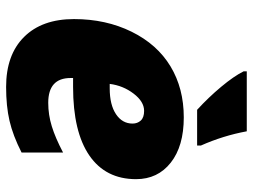

<svg xmlns="http://www.w3.org/2000/svg" viewBox="-118 -688 816 619"><g transform="rotate(90 289.5 -378.0)"><path d="M259.8 9.8Q156.2 9.8 98.6 -48.1Q41 -106 41 -209Q41 -312 81.8 -394.8Q122.6 -477.5 193.6 -520.3Q264.6 -563 357.9 -563Q450.7 -563 503.9 -521Q557.1 -479 557.1 -409.2Q557.1 -311 480.7 -258.5Q404.3 -206.1 259.8 -206.1H231V-198.2Q231 -126 311 -126Q349.6 -126 386.7 -137.5Q423.8 -148.9 471.2 -173.8V-40Q416.5 -12.2 369.1 -1.2Q321.8 9.8 259.8 9.8ZM336.9 -435.1Q307.1 -435.1 281.2 -401.1Q255.4 -367.2 250 -324.2H264.2Q317.4 -324.2 347.7 -344.5Q377.9 -364.7 377.9 -397.9Q377.9 -413.6 368.2 -424.3Q358.4 -435.1 336.9 -435.1ZM448.7 -606H333.5Q293.5 -642.6 259.3 -683.6Q225.1 -724.6 209.5 -755.9V-766.1H402.8Q417 -689.5 448.7 -618.2Z"/></g></svg>

Font: TypoPRO Open Sans
Style: Italic
Weight: 800
Italic angle: -12°
Foundry: Ascender Corporation
Version: Version 1.10